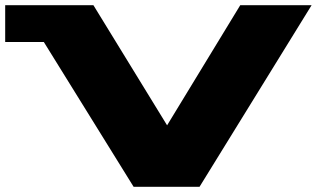

<svg xmlns="http://www.w3.org/2000/svg" viewBox="-30 -720 1221 740"><path d="M-10 -558V-700H330L614 -237L896 -700H1171L739 0H485L139 -558Z"/></svg>

Font: Stalin One
Style: Regular
Weight: 400
Designer: Jovanny Lemonad
Foundry: Alexey Maslov, Jovanny Lemonad
Version: Version 3.002; ttfautohint (v0.91) -l 8 -r 50 -G 200 -x 0 -w